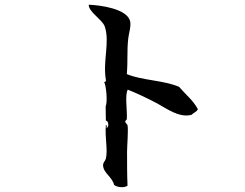

<svg xmlns="http://www.w3.org/2000/svg" viewBox="-20 -757 1040 816"><path d="M821 -293C799 -333 771 -353 741 -388C676 -416 584 -415 519 -442C524 -504 519 -539 525 -593C527 -614 538 -645 533 -667C520 -720 407 -735 357 -737C356 -707 415 -673 425 -645C448 -579 416 -498 430 -417C432 -409 426 -411 423 -408C431 -393 438 -324 429 -305C430 -286 429 -253 430 -244C441 -245 445 -217 433 -213C433 -213 436 -226 430 -226C425 -172 439 -122 430 -83C427 -72 418 -67 418 -55C419 -21 456 -7 465 29C477 39 508 43 522 32C520 -13 520 -60 520 -111C520 -140 526 -201 522 -225C522 -227 512 -236 512 -240C512 -243 519 -249 519 -251C521 -295 510 -352 523 -376C570 -357 607 -339 647 -318C688 -296 741 -255 794 -269C802 -278 816 -281 821 -293Z"/></svg>

Font: Yuji Syuku Std R
Style: Regular
Weight: 400
Designer: Kataoka Yuji
Foundry: Kinuta Font Factory
Version: Version 3.000;hotconv 1.0.111;makeotfexe 2.5.65597